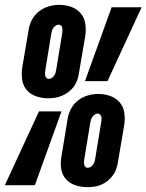

<svg xmlns="http://www.w3.org/2000/svg" viewBox="-48 -765 605 793"><path d="M151 -359Q126 -359 102 -367Q78 -375 62.5 -393Q47 -411 43.5 -436.5Q40 -462 44 -487L70 -640Q73 -662 83.5 -682.5Q94 -703 112.5 -717.5Q131 -732 153 -738.5Q175 -745 197 -745Q223 -745 246.5 -736.5Q270 -728 285.5 -709.5Q301 -691 304.5 -666Q308 -641 304 -615L278 -463Q276 -448 271 -434Q266 -420 257 -407.5Q248 -395 235.5 -385.5Q223 -376 209 -370Q195 -364 180.5 -361.5Q166 -359 151 -359ZM303 -430 413 -735H537L396 -430ZM153 -439Q159 -439 165 -442.5Q171 -446 175 -451.5Q179 -457 181 -463.5Q183 -470 184 -476L209 -628Q210 -634 210 -639.5Q210 -645 209 -650.5Q208 -656 204 -659.5Q200 -663 194 -663Q188 -663 182.5 -659.5Q177 -656 173 -650.5Q169 -645 167 -639Q165 -633 164 -627L139 -474Q138 -469 138 -463Q138 -457 139 -452Q140 -447 144 -443Q148 -439 153 -439ZM313 8Q287 8 263 0Q239 -8 223.5 -26Q208 -44 204.5 -69Q201 -94 206 -120L231 -272Q234 -294 245 -315Q256 -336 274 -350Q292 -364 314 -370.5Q336 -377 358 -377Q384 -377 407.5 -368.5Q431 -360 446.5 -342Q462 -324 465.5 -298.5Q469 -273 465 -248L439 -95Q437 -81 432 -67Q427 -53 418 -40.5Q409 -28 396.5 -18Q384 -8 370 -2Q356 4 341.5 6Q327 8 313 8ZM-28 0 113 -305H206L96 0ZM314 -72Q321 -72 326.5 -75.5Q332 -79 336 -84.5Q340 -90 342 -96Q344 -102 345 -108L370 -261Q371 -266 371.5 -272Q372 -278 370.5 -283Q369 -288 365 -292Q361 -296 355 -296Q349 -296 343.5 -292Q338 -288 334 -282.5Q330 -277 328 -271Q326 -265 325 -259L300 -107Q299 -101 299 -95.5Q299 -90 300 -84.5Q301 -79 305 -75.5Q309 -72 314 -72Z"/></svg>

Font: Iosevka Curly Heavy Oblique
Style: Regular
Weight: 900
Italic angle: -9°
Monospace: yes
Designer: Belleve Invis
Foundry: Belleve Invis
Version: Version 11.1.0; ttfautohint (v1.8.3)